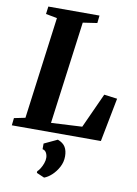

<svg xmlns="http://www.w3.org/2000/svg" viewBox="-109 -812 828 1157"><g transform="rotate(10 305.0 -233.0)"><path d="M-2 0 3 -45 71 -59 153.5 -683.5 84.5 -696.5 90.5 -743H403.5L398.5 -696.5L311.5 -683.5L228 -55.5L417.5 -65.5L514.5 -278.5L595 -268L543 0ZM196.5 256 197 245.5Q205 239.5 214.5 224.2Q224 209 230.5 190.5Q237 172 236.5 156Q236 139.5 228.5 126Q221 112.5 205.5 109.5V75L286.5 37Q319.5 49.5 333 72Q346.5 94.5 346.5 128.5Q346.5 164 330 194.8Q313.5 225.5 290.2 247Q267 268.5 244 276.5Z"/></g></svg>

Font: Merriweather 36pt ExtraBold
Style: Italic
Weight: 800
Italic angle: -7.8°
Version: Version 2.101